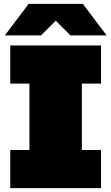

<svg xmlns="http://www.w3.org/2000/svg" viewBox="-20 -972 575 992"><path d="M5 -789 128 -952H408L531 -789H344L268 -865L192 -789ZM33 0V-197H132V-540H33V-737H502V-540H403V-197H502V0Z"/></svg>

Font: Tomorrow ExtraBold
Style: Regular
Weight: 800
Designer: Tony de Marco, Monica Rizzolli
Foundry: Just in Type
Version: Version 2.002